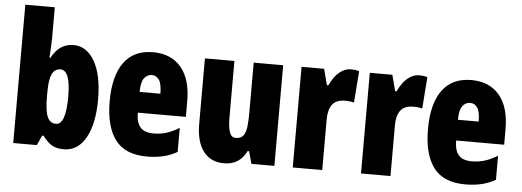

<svg xmlns="http://www.w3.org/2000/svg" viewBox="-50 -900 2855 1051"><g transform="rotate(5 1377.5 -375.0)"><path d="M212 -588Q212 -572 210.5 -546Q209 -520 207 -482H212Q235 -525 265 -544Q295 -563 332 -563Q406 -563 449 -487Q492 -411 492 -278Q492 -145 449 -67.5Q406 10 328 10Q291 10 266 -3Q241 -16 212 -54H204L180 0H50V-760H212ZM273 -424Q241 -424 226.5 -393.5Q212 -363 212 -297V-265Q212 -191 226.5 -158Q241 -125 274 -125Q328 -125 328 -280Q328 -424 273 -424Z M770 -562Q869 -562 924 -497Q979 -432 979 -310V-225H715Q715 -170 738 -144.5Q761 -119 809 -119Q847 -119 880 -129Q913 -139 951 -162V-30Q915 -9 874 0.5Q833 10 785 10Q665 10 610.5 -63Q556 -136 556 -274Q556 -413 610 -487.5Q664 -562 770 -562ZM774 -437Q749 -437 732 -415Q715 -393 715 -339H829Q829 -392 814 -414.5Q799 -437 774 -437Z M1485 -553V0H1359L1340 -68H1332Q1313 -29 1282.5 -9.5Q1252 10 1208 10Q1135 10 1095 -43Q1055 -96 1055 -193V-553H1217V-246Q1217 -191 1226.5 -162.5Q1236 -134 1260 -134Q1289 -134 1302.5 -152Q1316 -170 1319.5 -203Q1323 -236 1323 -280V-553Z M1857 -563Q1867 -563 1877 -562Q1887 -561 1902 -557L1889 -383Q1870 -389 1839 -389Q1791 -389 1769.5 -360.5Q1748 -332 1748 -278V0H1586V-553H1710L1733 -465H1741Q1751 -488 1767.5 -510.5Q1784 -533 1807 -548Q1830 -563 1857 -563Z M2232 -563Q2242 -563 2252 -562Q2262 -561 2277 -557L2264 -383Q2245 -389 2214 -389Q2166 -389 2144.5 -360.5Q2123 -332 2123 -278V0H1961V-553H2085L2108 -465H2116Q2126 -488 2142.5 -510.5Q2159 -533 2182 -548Q2205 -563 2232 -563Z M2519 -562Q2618 -562 2673 -497Q2728 -432 2728 -310V-225H2464Q2464 -170 2487 -144.5Q2510 -119 2558 -119Q2596 -119 2629 -129Q2662 -139 2700 -162V-30Q2664 -9 2623 0.5Q2582 10 2534 10Q2414 10 2359.5 -63Q2305 -136 2305 -274Q2305 -413 2359 -487.5Q2413 -562 2519 -562ZM2523 -437Q2498 -437 2481 -415Q2464 -393 2464 -339H2578Q2578 -392 2563 -414.5Q2548 -437 2523 -437Z"/></g></svg>

Font: Noto Sans Gurmukhi ExtraCondensed Black
Style: Regular
Weight: 900
Width: 2
Designer: Jelle Bosma - Monotype Design Team
Foundry: Monotype Imaging Inc.
Version: Version 2.004; ttfautohint (v1.8.4.7-5d5b)